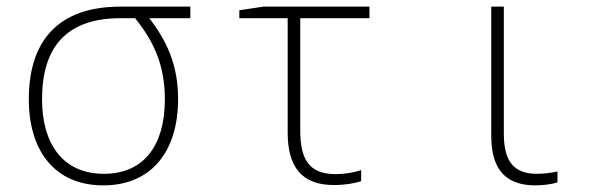

<svg xmlns="http://www.w3.org/2000/svg" viewBox="-20 -550 1840 580"><path d="M292 10C437 10 518 -92 518 -251C518 -352 485 -425 431 -495H555V-530H344C157 -530 67 -428 67 -250C67 -95 145 10 292 10ZM294 -25C167 -25 107 -119 107 -250C107 -407 180 -495 344 -495H388C445 -425 478 -352 478 -250C478 -111 415 -25 294 -25Z M989 9C1021 9 1052 4 1071 -3V-36C1050 -29 1020 -24 994 -24C914 -24 887 -68 887 -156V-495H1096V-530H776L703 -519V-495H849V-150C849 -46 891 9 989 9Z M1598 10C1622 10 1649 6 1664 1V-32C1647 -28 1624 -25 1602 -25C1535 -25 1502 -59 1502 -146V-530H1464V-140C1464 -33 1512 10 1598 10Z"/></svg>

Font: Noto Sans Mono ExtraLight
Style: Regular
Weight: 200
Designer: Monotype Design Team
Foundry: Monotype Imaging Inc.
Version: Version 2.014